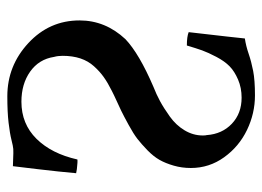

<svg xmlns="http://www.w3.org/2000/svg" viewBox="-115 -583 709 519"><g transform="rotate(90 239.5 -323.5)"><path d="M84 -630.9Q104 -633.8 125.2 -641.1Q146.5 -648.4 171.6 -653.3Q196.8 -658.2 237.8 -658.2Q286.6 -658.2 331.3 -636.7Q376 -615.2 405 -575Q434.1 -534.7 434.1 -484.9Q434.1 -460.4 427.7 -438.5Q421.4 -416.5 412.1 -400.1Q402.8 -383.8 386 -367.4Q369.1 -351.1 355.2 -340.3Q341.3 -329.6 317.6 -316.7Q293.9 -303.7 279.3 -296.6Q264.6 -289.6 238.8 -277.8Q236.3 -276.9 231.9 -274.4Q227.5 -272 225.1 -271Q203.6 -260.3 188.5 -249.5Q173.3 -238.8 159.2 -223.1Q145 -207.5 137.9 -186.3Q130.9 -165 130.9 -138.2Q130.9 -125.5 133.8 -115.2Q140.1 -74.2 173.6 -50.5Q207 -26.9 254.9 -26.9Q314.9 -26.9 355.2 -67.6Q395.5 -108.4 411.1 -178.2Q416 -179.2 437 -176.8Q439 -176.3 442.6 -175.8Q446.3 -175.3 448.2 -174.8Q444.3 -130.4 437.3 -71.3Q430.2 -12.2 429.2 -3.9Q422.4 -3.9 407.7 -4.6Q393.1 -5.4 382.8 -4.9Q375.5 -4.4 358.2 0Q340.8 4.4 311.8 7.8Q282.7 11.2 240.2 11.2Q157.7 11.2 96.4 -45.7Q35.2 -102.5 35.2 -184.1Q35.2 -253.9 85.9 -308.1Q125 -345.2 214.8 -383.8Q234.9 -391.6 253.4 -401.6Q272 -411.6 295.2 -428.2Q318.4 -444.8 332.3 -468Q346.2 -491.2 346.2 -517.1Q346.2 -524.9 345.2 -527.8Q342.3 -569.3 314.5 -595.7Q286.6 -622.1 244.1 -622.1Q217.3 -622.1 195.1 -612.5Q172.9 -603 159.2 -589.6Q145.5 -576.2 133.8 -554Q122.1 -531.7 116.2 -515.4Q110.4 -499 103 -474.1Q79.1 -474.1 66.9 -479Q82.5 -613.8 84 -630.9Z"/></g></svg>

Font: Common Serif Medium
Style: Regular
Weight: 500
Designer: Philipp H. Poll, Khaled Hosny
Foundry: Stefan Peev, Context Ltd.
Version: Version 1.026